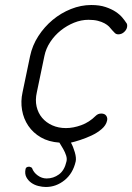

<svg xmlns="http://www.w3.org/2000/svg" viewBox="-20 -570 528 766"><path d="M362 -108Q371 -117 384 -117Q398 -117 404 -108Q410 -99 407 -88Q403 -70 385.5 -55Q368 -40 345.5 -29.5Q323 -19 300 -11.5Q277 -4 263 -1Q272 15 278.5 37.5Q285 60 282 74Q271 122 237.5 149Q204 176 163 176Q149 176 133 172Q117 168 104.5 159Q92 150 85 136.5Q78 123 82 104Q84 95 97 95Q106 97 108 101Q114 118 130.5 130Q147 142 166 142Q193 142 215 126Q237 110 245 75Q248 64 244 51Q240 38 232 24L217 -1Q174 -4 143 -22Q112 -40 93 -68Q74 -96 68 -131Q62 -166 70 -202L100 -346Q109 -389 133 -426Q157 -463 190 -490.5Q223 -518 263 -534Q303 -550 344 -550Q377 -550 401 -542Q425 -534 441.5 -523Q458 -512 468 -500Q478 -488 483 -480Q489 -474 487 -462Q485 -451 475 -442Q465 -433 452 -433Q444 -433 438.5 -438Q433 -443 428 -449L415 -464Q408 -471 397 -477Q386 -483 370.5 -487Q355 -491 333 -491Q304 -491 275.5 -479.5Q247 -468 222.5 -448.5Q198 -429 180.5 -402.5Q163 -376 157 -346L127 -202Q120 -171 126 -145Q132 -119 148 -100Q164 -81 188.5 -70Q213 -59 243 -59Q272 -59 304 -70.5Q336 -82 362 -108Z"/></svg>

Font: VDS
Style: Thin Italic
Weight: 100
Width: 0
Designer: artmaker
Foundry: artmaker
Version: Version 1.000 2012 initial release